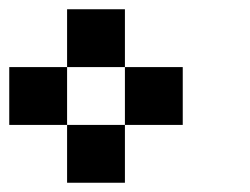

<svg xmlns="http://www.w3.org/2000/svg" viewBox="-20 -645 540 415"><path d="M125 -500V-625H250V-500ZM0 -375V-500H125V-375ZM250 -375V-500H375V-375ZM125 -375H250V-250H125Z"/></svg>

Font: Tiny5
Style: Regular
Weight: 400
Designer: Stefan Schmidt
Foundry: Made with Bits'n'Picas by Kreative Software
Version: Version 1.002; ttfautohint (v1.8.4.7-5d5b)